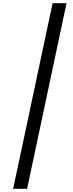

<svg xmlns="http://www.w3.org/2000/svg" viewBox="-20 -970 458 1212"><path d="M63 222 312 -950H400L151 222Z"/></svg>

Font: Be Vietnam Pro
Style: Italic
Weight: 400
Italic angle: -12°
Designer: Lam Bao, Tony Le, Vietanh Nguyen
Foundry: Yellow Type Foundry
Version: Version 1.002; ttfautohint (v1.8.3)